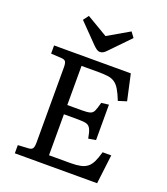

<svg xmlns="http://www.w3.org/2000/svg" viewBox="-166 -1057 1018 1171"><g transform="rotate(20 343.0 -471.0)"><path d="M69 0V-53L138 -57Q156 -58 163.5 -68Q171 -78 171 -108V-596Q171 -621 164.5 -631.5Q158 -642 136 -643L69 -647V-700H567L604 -532L550 -515Q533 -558 518 -583Q503 -608 484.5 -620.5Q466 -633 441 -636.5Q416 -640 378 -640H269V-386H363Q399 -386 416 -391Q433 -396 441 -413.5Q449 -431 459 -469L507 -475V-245L459 -237Q452 -278 442.5 -297Q433 -316 415 -321Q397 -326 361 -326H269V-60H409Q447 -60 473 -65.5Q499 -71 516.5 -84.5Q534 -98 546.5 -123.5Q559 -149 570 -189H626L603 0ZM344 -758Q334 -758 324 -764.5Q314 -771 299 -786L181 -907L207 -942L344 -861L484 -942L509 -908L385 -780Q376 -770 366 -764Q356 -758 344 -758Z"/></g></svg>

Font: Literata Variable Black
Style: Regular
Weight: 900
Designer: Latin by Veronika Burian and Jose Scaglione. Greek by Irene Vlachou. Cyrillic by Vera Evstafieva.
Foundry: TypeTogether
Version: Version 3.021